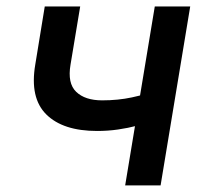

<svg xmlns="http://www.w3.org/2000/svg" viewBox="-20 -562 623 582"><path d="M274.4 -165Q170.9 -165 120.4 -215.1Q69.8 -265.1 86.9 -366.2L115.7 -542.5H223.1L193.8 -366.2Q184.1 -309.6 210.9 -283.7Q237.8 -257.8 289.6 -257.8Q337.9 -257.8 379.9 -266.8Q421.9 -275.9 467.3 -291L451.7 -198.2Q425.8 -189 397 -181.4Q368.2 -173.8 337.6 -169.4Q307.1 -165 274.4 -165ZM359.4 0 449.2 -542.5H556.6L466.8 0Z"/></svg>

Font: Inter 16pt Medium
Style: Italic
Weight: 500
Italic angle: -9.3988°
Version: Version 4.001;git-66647c0bb